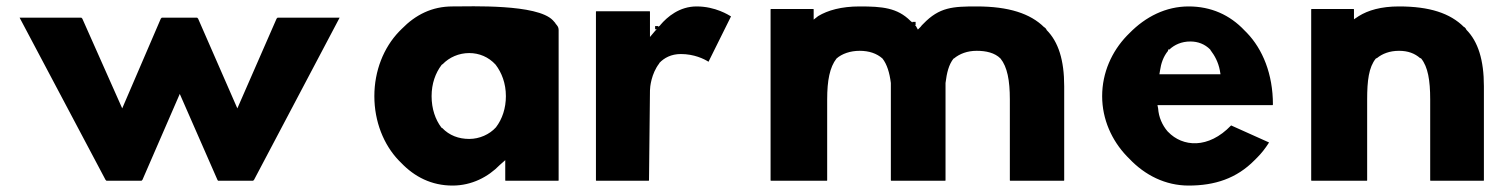

<svg xmlns="http://www.w3.org/2000/svg" viewBox="-20 -555 4698 597"><path d="M539 -263 656 4 658 7H767L770 4L1036 -500H843L840 -497L718 -218L596 -497L593 -500H483L480 -497L360 -218L236 -497L233 -500H41L308 4L311 7H420L423 4Z M1707 -483 1699 -492C1650 -543 1445 -535 1387 -535C1323 -535 1272 -509 1229 -465L1221 -457C1173 -407 1144 -335 1144 -256C1144 -177 1173 -105 1220 -56L1227 -49C1269 -5 1322 22 1387 22C1447 22 1498 -5 1534 -42L1551 -57V6L1552 7H1716L1717 6V-462C1717 -471 1713 -475 1707 -482ZM1355 -355H1356C1377 -377 1407 -390 1439 -390C1470 -390 1499 -378 1521 -354C1540 -329 1553 -296 1553 -256C1553 -219 1542 -185 1522 -159C1502 -137 1471 -123 1439 -123C1406 -123 1377 -134 1355 -157H1354L1352 -159C1334 -183 1322 -216 1322 -256C1322 -295 1334 -328 1353 -353ZM1699 -488V-487Z M2017 -464H2022L2017 -459L2001 -440V-519L2000 -520H1834L1833 -519V6L1834 7H1997L1998 6L2001 -274C2001 -284 2005 -326 2030 -358V-359C2045 -375 2067 -387 2097 -387C2138 -387 2169 -372 2183 -363L2253 -504C2246 -508 2205 -535 2146 -535C2093 -535 2055 -503 2033 -477L2032 -475H2031L2027 -471V-474H2017Z M2817 -485 2811 -490C2770 -531 2723 -535 2653 -535C2596 -535 2554 -523 2524 -505L2510 -494V-526L2509 -527H2377L2376 -526V6L2377 7H2551L2552 6V-246C2552 -305 2560 -346 2581 -373C2598 -388 2624 -397 2653 -397C2682 -397 2706 -389 2724 -373C2738 -355 2746 -329 2750 -297V6L2751 7H2919L2920 6V-297C2924 -329 2930 -354 2945 -373H2946C2964 -388 2988 -397 3017 -397C3046 -397 3073 -391 3091 -373C3112 -347 3120 -305 3120 -246V6L3121 7H3288L3289 6V-287C3289 -368 3271 -425 3234 -462V-463L3232 -466L3228 -470H3227C3184 -513 3116 -535 3017 -535C2943 -535 2901 -533 2851 -481L2846 -476C2846 -476 2844 -473 2842 -471L2834 -463L2828 -474L2825 -477H2827V-487H2817ZM2819 -478Z M3612 -397V-401H3616C3632 -416 3654 -426 3681 -426C3705 -426 3726 -418 3743 -401L3744 -399C3757 -382 3768 -362 3773 -336L3775 -324H3585L3587 -336C3590 -357 3597 -379 3612 -397ZM3610 -147C3594 -166 3583 -190 3581 -218L3579 -228H3937L3938 -230C3938 -325 3906 -402 3857 -453L3850 -460C3804 -509 3745 -535 3676 -535C3605 -535 3542 -503 3492 -452L3484 -444C3437 -395 3407 -329 3407 -256C3407 -184 3437 -118 3484 -69L3491 -62C3540 -10 3604 22 3676 22C3757 22 3825 0 3881 -57L3889 -65C3902 -78 3914 -93 3926 -112L3808 -165C3737 -91 3657 -98 3612 -145Z M4231 -246C4231 -304 4236 -346 4258 -373L4260 -374H4261C4278 -388 4301 -397 4330 -397C4358 -397 4379 -389 4396 -374H4398L4399 -373C4420 -347 4427 -305 4427 -246V6L4428 7H4593L4594 6V-287C4594 -368 4576 -426 4539 -463V-464L4537 -467L4533 -471H4532C4489 -514 4425 -535 4330 -535C4274 -535 4234 -523 4205 -505L4190 -495V-526L4189 -527H4058L4057 -526V6L4058 7H4230L4231 6Z"/></svg>

Font: Hussar Woodtype
Style: SeBd
Weight: 900
Foundry: Cannot Into Space Fonts
Version: Version 1.07